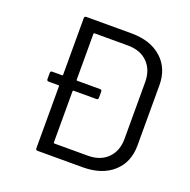

<svg xmlns="http://www.w3.org/2000/svg" viewBox="-125 -821 932 943"><g transform="rotate(20 341.5 -350.0)"><path d="M621 -507V-193Q621 -104 562.5 -52Q504 0 405 0H169Q159 0 159 -10V-334Q159 -338 155 -338H104Q94 -338 94 -348V-380Q94 -390 104 -390H155Q159 -390 159 -394V-690Q159 -700 169 -700H405Q504 -700 562.5 -648Q621 -596 621 -507ZM550 -497Q550 -562 512 -600Q474 -638 408 -638H234Q230 -638 230 -634V-394Q230 -390 234 -390H353Q363 -390 363 -380V-348Q363 -338 353 -338H234Q230 -338 230 -334V-66Q230 -62 234 -62H409Q474 -62 512 -100Q550 -138 550 -202Z"/></g></svg>

Font: Barlow
Style: Regular
Weight: 400
Designer: Jeremy Tribby
Foundry: Tribby Type
Version: Version 1.408;December 10, 2018;FontCreator 11.5.0.2430 64-b